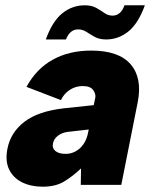

<svg xmlns="http://www.w3.org/2000/svg" viewBox="-20 -698 572 725"><path d="M285 0 286 -62Q253 -31 221 -12Q189 7 141 7Q97 7 63.5 -9.5Q30 -26 14.5 -58Q-1 -90 8 -136Q20 -198 72 -238Q124 -278 221 -289L334 -301L340 -330Q342 -344 331.5 -358.5Q321 -373 292 -373Q266 -373 244 -359Q222 -345 210 -320L80 -370Q117 -438 179 -472.5Q241 -507 324 -507Q429 -507 473.5 -455Q518 -403 500 -312L438 0ZM315 -209 236 -200Q213 -197 198 -185Q183 -173 180 -156Q176 -139 189 -128Q202 -117 228 -117Q248 -117 265.5 -126.5Q283 -136 295.5 -154Q308 -172 313 -199ZM153 -549Q178 -618 215.5 -648Q253 -678 300 -678Q326 -678 343 -668.5Q360 -659 374 -649Q388 -639 405 -639Q420 -639 431.5 -648.5Q443 -658 450 -678H527Q502 -609 464.5 -579Q427 -549 381 -549Q355 -549 338 -558.5Q321 -568 306.5 -577.5Q292 -587 275 -587Q260 -587 248.5 -578Q237 -569 229 -549Z"/></svg>

Font: Albert Sans Black
Style: Italic
Weight: 900
Italic angle: -11.25°
Designer: Andreas Rasmussen
Foundry: a.Foundry
Version: Version 1.025